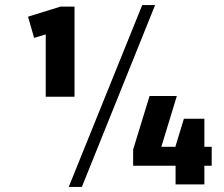

<svg xmlns="http://www.w3.org/2000/svg" viewBox="-20 -730 886 760"><path d="M275 -347H161V-629L198 -605L115 -580L91 -664L220 -704H275ZM543 -710H594L304 10H252ZM507 -138 572 -350H680L607 -111L560 -149H818V-74H507ZM675 -152 708 -260H789V0H675Z"/></svg>

Font: Pathway Extreme SemiCondensed
Style: Bold
Weight: 700
Width: 4
Version: Version 1.001;gftools[0.9.26]